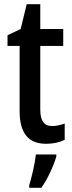

<svg xmlns="http://www.w3.org/2000/svg" viewBox="-20 -679 347 920"><path d="M230 -75C190 -75 173 -101 173 -155V-459H283V-540H173V-659H108L79 -540L16 -510V-459H74V-147C74 -36 120 10 201 10C235 10 266 3 290 -9V-87C271 -80 250 -75 230 -75ZM250 71V61H152C148 102 131 174 120 209V221H178C208 179 236 118 250 71Z"/></svg>

Font: Noto Sans Devanagari Condensed Medium
Style: Regular
Weight: 500
Width: 3
Designer: Jelle Bosma - Monotype Design Team
Foundry: Monotype Imaging Inc.
Version: Version 2.004